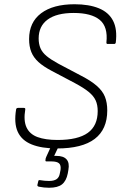

<svg xmlns="http://www.w3.org/2000/svg" viewBox="-20 -687 588 904"><path d="M248 12Q176 12 129 -7Q82 -26 63.5 -66.5Q45 -107 56 -173Q58 -179 65 -179H92Q100 -179 99 -172Q90 -119 105 -87Q120 -55 157 -41.5Q194 -28 251 -28Q347 -28 393.5 -61.5Q440 -95 440 -164Q440 -193 430.5 -214Q421 -235 398 -254Q375 -273 332 -296L224 -353Q184 -374 161 -395Q138 -416 127.5 -442Q117 -468 117 -503Q117 -582 173.5 -624.5Q230 -667 331 -667Q399 -667 445.5 -648Q492 -629 512.5 -589Q533 -549 525 -486Q523 -480 518 -480H486Q481 -480 481 -487Q489 -561 449.5 -593.5Q410 -626 327 -626Q247 -626 204.5 -595Q162 -564 162 -506Q162 -480 170.5 -460Q179 -440 199.5 -423Q220 -406 255 -387L361 -331Q408 -307 435.5 -283Q463 -259 474 -231.5Q485 -204 485 -167Q485 -78 426 -33Q367 12 248 12ZM211 197Q187 197 163 192Q155 190 156 184L160 167Q161 160 167 161Q179 163 189.5 164Q200 165 211 165Q234 165 246.5 156.5Q259 148 262 128L265 113Q268 91 258 82Q248 73 222 73H199Q193 73 194 67Q194 63 195 59Q196 55 198 51L225 -8Q228 -14 232 -14H258Q264 -14 261 -8L235 47H246Q279 47 293.5 63.5Q308 80 302 113L299 130Q292 165 272 181Q252 197 211 197Z"/></svg>

Font: Sofia Sans ExtraLight
Style: Italic
Weight: 250
Italic angle: -9°
Version: Version 4.100-B